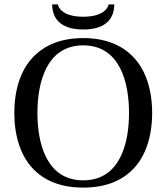

<svg xmlns="http://www.w3.org/2000/svg" viewBox="-20 -838 756 872"><path d="M217 -818C217 -765 244 -704 358 -704C472 -704 499 -765 499 -818H473C471 -800 446 -762 358 -762C270 -762 245 -800 243 -818ZM45 -325C45 -220 74 -133 125 -77C178 -18 255 14 358 14C461 14 538 -18 591 -77C642 -133 671 -220 671 -325C671 -430 642 -517 591 -573C538 -632 461 -665 358 -665C255 -665 178 -632 125 -573C74 -517 45 -430 45 -325ZM150 -325C150 -463 191 -632 358 -632C525 -632 566 -463 566 -325C566 -187 525 -19 358 -19C191 -19 150 -187 150 -325Z"/></svg>

Font: erewhon
Style: Regular
Weight: 400
Version: Version 1.0.0